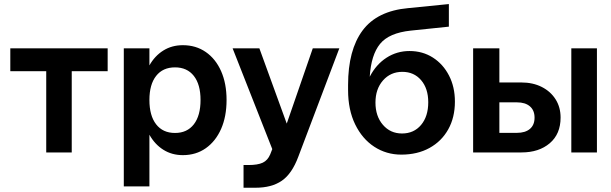

<svg xmlns="http://www.w3.org/2000/svg" viewBox="-20 -732 2936 922"><path d="M497 -500V-390H324.5V0H202V-390H29.5V-500Z M574.5 -500H697.5V-418Q723.5 -464 764.5 -489.5Q805.5 -515 858 -515Q921 -515 968.2 -482.2Q1015.5 -449.5 1041.8 -390.2Q1068 -331 1068 -252Q1068 -172.5 1041.8 -113Q1015.5 -53.5 968.2 -20.2Q921 13 858 13Q805.5 13 764.5 -12.8Q723.5 -38.5 697.5 -85V163H574.5ZM943 -252Q943 -326.5 910.8 -367.5Q878.5 -408.5 820.5 -408.5Q762 -408.5 729.8 -367.5Q697.5 -326.5 697.5 -252Q697.5 -176.5 729.8 -135Q762 -93.5 820.5 -93.5Q878.5 -93.5 910.8 -135Q943 -176.5 943 -252Z M1149.5 60.5H1172.5Q1218 60.5 1241.8 49.2Q1265.5 38 1277.5 9.5L1287.5 -16L1097 -500H1225.5L1357 -138.5L1482 -500H1609.5L1412.5 20.5Q1382 102.5 1333.2 136Q1284.5 169.5 1207.5 169.5H1149.5Z M1651.5 -324Q1651.5 -492 1721.2 -585.8Q1791 -679.5 1940 -693L2135.5 -712.5V-604L1952.5 -585Q1848 -574 1805 -521.2Q1762 -468.5 1755.5 -363.5Q1786 -422.5 1836 -454.8Q1886 -487 1946.5 -487Q2009.5 -487 2058.8 -455.5Q2108 -424 2136.2 -369.2Q2164.5 -314.5 2164.5 -244Q2164.5 -168 2132.5 -110.8Q2100.5 -53.5 2042.5 -21.5Q1984.5 10.5 1907 10.5Q1835.5 10.5 1777.5 -27.2Q1719.5 -65 1685.5 -134.8Q1651.5 -204.5 1651.5 -299.5ZM1783 -239.5Q1783 -174 1818.8 -132.5Q1854.5 -91 1910.5 -91Q1967.5 -91 2002 -132Q2036.5 -173 2036.5 -241Q2036.5 -307 2002.2 -347Q1968 -387 1912 -387Q1855.5 -387 1819.2 -345.8Q1783 -304.5 1783 -239.5Z M2723.5 -500H2846.5V0H2723.5ZM2483.5 -336Q2539 -336 2581.5 -314.5Q2624 -293 2648 -255Q2672 -217 2672 -167.5Q2672 -88.5 2620 -44.2Q2568 0 2484.5 0H2252V-500H2378V-336ZM2462 -94Q2502.5 -94 2524.8 -113Q2547 -132 2547 -167Q2547 -202 2524.8 -221.2Q2502.5 -240.5 2462.5 -240.5H2378V-94Z"/></svg>

Font: Overused Grotesk SemiBold
Style: Regular
Weight: 610
Version: Version 0.004